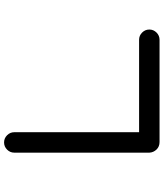

<svg xmlns="http://www.w3.org/2000/svg" viewBox="48 -776 785 920"><g transform="rotate(90 440.0 -315.5)"><path d="M662 57Q642 57 627.5 42.5Q613 28 613 8V-590H170Q150 -590 135.5 -604.5Q121 -619 121 -639Q121 -659 135.5 -673.5Q150 -688 170 -688H660Q682 -688 696 -673.5Q710 -659 711 -639V8Q711 28 696.5 42.5Q682 57 662 57Z"/></g></svg>

Font: Bad Comic
Style: Regular
Weight: 400
Designer: GGBotNet
Foundry: f0n7
Version: 0.9